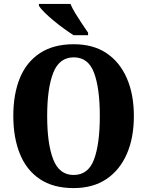

<svg xmlns="http://www.w3.org/2000/svg" viewBox="-20 -951 751 981"><path d="M356 10Q252 10 183.5 -36Q115 -82 81.5 -165Q48 -248 48 -359Q48 -470 81.5 -552Q115 -634 184 -679.5Q253 -725 357 -725Q456 -725 524 -679.5Q592 -634 628 -551.5Q664 -469 664 -358Q664 -247 628 -164.5Q592 -82 523.5 -36Q455 10 356 10ZM356 -57Q431 -57 460.5 -136.5Q490 -216 490 -358Q490 -500 460.5 -579Q431 -658 357 -658Q283 -658 252 -579Q221 -500 221 -358Q221 -216 252 -136.5Q283 -57 356 -57ZM356 -771Q334 -785 307 -804.5Q280 -824 253.5 -846Q227 -868 207 -888Q187 -908 179 -921V-931H340Q349 -909 365.5 -882Q382 -855 399.5 -829Q417 -803 430 -784V-771Z"/></svg>

Font: Noto Serif Armenian Condensed ExtraBold
Style: Regular
Weight: 800
Width: 3
Designer: Monotype Design Team
Foundry: Monotype Imaging Inc.
Version: Version 2.008; ttfautohint (v1.8.4.7-5d5b)